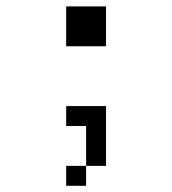

<svg xmlns="http://www.w3.org/2000/svg" viewBox="-20 -520 540 602"><path d="M250 0H187.5V62.5H250ZM250 0H312.5V-187.5H187.5V-125H250Q250 -125 250 0ZM187.5 -500Q187.5 -500 187.5 -375H312.5Q312.5 -375 312.5 -500Z"/></svg>

Font: BFUnifontExMono
Style: Regular
Weight: 500
Version: Version 15.0.06